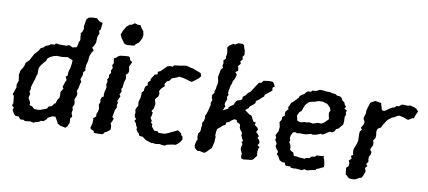

<svg xmlns="http://www.w3.org/2000/svg" viewBox="-67 -964 2720 1219"><g transform="rotate(10 1292.5 -354.5)"><path d="M137 11 125 4 108 6 99 -3 92 -11H73L61 -21L54 -34L48 -47L53 -60L39 -74L45 -89L42 -117L40 -135L31 -144L39 -166L42 -175L47 -190L45 -208L54 -235L49 -268L48 -274L55 -304L67 -320L75 -342L77 -354L92 -368L99 -376L106 -389L114 -404L122 -419L132 -429L147 -447L156 -463L172 -470L183 -482L205 -490L214 -498L239 -500L246 -509L259 -507L272 -506H315L324 -511L335 -512L353 -502L379 -508L385 -526L387 -541L394 -557L392 -575L391 -590L389 -599L399 -613L405 -634L401 -643L407 -680L409 -692L422 -706L445 -711H475L481 -705L494 -694L515 -688L513 -671L510 -645L501 -635L507 -619L498 -599L497 -588L496 -572V-559L487 -537L477 -522L489 -507L478 -490L472 -475L469 -468L467 -451L466 -434L461 -416L458 -407L457 -384L460 -373L448 -359V-339L444 -330L438 -311L447 -296L442 -286L435 -252L428 -234L435 -220L433 -204L423 -178L427 -164L428 -148L419 -128L424 -113L420 -91L428 -69L417 -56L419 -28L411 -10L412 -8L398 8L360 0L358 -3L345 -9L341 -19L323 -50L302 -49L273 -33L274 -27L253 -9L234 -8L228 -1L198 8L195 12L171 7ZM205 -74 221 -76 262 -92 269 -106 288 -112 302 -131 310 -135 316 -158 327 -171 329 -187 327 -210 342 -234 335 -245 347 -281 353 -291 343 -311 354 -321V-338L358 -358L362 -366L367 -399L368 -422L343 -432L334 -436L321 -434L298 -431L265 -432L245 -427L223 -417L207 -403L204 -390L193 -378L183 -366L171 -349L165 -336L164 -310L165 -299L159 -284L154 -261L146 -238L137 -207L139 -195L133 -179L140 -165L134 -139L144 -121L150 -107L148 -94L165 -90L182 -75Z M595 9 581 8 577 -4 558 -12 554 -21 562 -51 563 -73 561 -83 578 -96 576 -110 584 -131 587 -148 581 -173 589 -194 585 -203 591 -223 603 -230 601 -245 603 -260 607 -275 610 -291 605 -307 610 -329 605 -340 614 -354 612 -370 623 -385 619 -400 628 -417 621 -435 629 -449 624 -479 639 -487 650 -498 661 -503 686 -506 716 -508 725 -500 727 -487 743 -476 728 -444 731 -433 734 -416 730 -402 717 -390 722 -370 720 -358 714 -342 712 -320 710 -305 704 -297 709 -279 699 -261 707 -248 699 -231 692 -215 699 -207 695 -194 696 -172 688 -159 683 -130 679 -111 690 -103 682 -81 675 -71 682 -54V-29L660 -12L647 -6L640 6L627 9ZM686 -578 672 -584 665 -594 656 -607 649 -617 646 -625 640 -637 647 -652 650 -662 659 -676 667 -691 677 -699 688 -708H697L710 -717L717 -722L727 -719L736 -716H754L762 -703L768 -694L778 -683L779 -675L783 -661L782 -651L780 -637L773 -623L765 -607L754 -599L745 -592L739 -582L720 -579H711L699 -578Z M957 7 953 9 928 1 914 -4 903 -12 891 -21 869 -23 860 -41 855 -43 842 -63 847 -68 838 -83 833 -98 821 -113 831 -124 821 -134 817 -148 819 -164 815 -183 822 -199 829 -209 826 -234 834 -261 836 -282V-296L848 -311L847 -319L853 -340L865 -347L863 -366L878 -381L877 -391L889 -409L897 -422L915 -428L914 -444L930 -451L940 -461L955 -476L967 -488L982 -493L1001 -492L1009 -502L1032 -505L1043 -506L1063 -510L1085 -513L1104 -509L1118 -505L1131 -503L1145 -497L1162 -491L1183 -483L1190 -464L1177 -448L1163 -437L1140 -420L1133 -418L1096 -429L1079 -433L1054 -437L1039 -429L1008 -418L996 -400L982 -395L969 -375L973 -362L958 -347L951 -340L943 -323L948 -308L944 -289L937 -283L926 -269L934 -240L929 -209L917 -191L927 -183L924 -163L919 -148L930 -131L927 -119L937 -110V-95L948 -82L955 -72H978L984 -63H1004L1026 -64L1046 -72L1070 -84L1088 -92L1104 -100L1118 -91L1129 -82V-75L1140 -65L1142 -46L1128 -25L1107 -7L1086 -5L1052 2L1039 10H1022L1003 6L981 10Z M1293 12 1261 5 1250 7 1240 1 1229 -9 1225 -24 1231 -53 1237 -65 1233 -81 1234 -103 1244 -116 1247 -130V-146L1249 -155L1248 -176L1256 -187L1260 -207L1257 -220L1264 -232L1269 -249L1273 -261L1278 -286L1281 -292L1279 -309L1286 -329L1280 -339L1279 -359L1292 -376L1289 -383L1296 -402L1297 -416L1301 -431L1302 -452L1299 -461L1296 -479L1300 -498L1302 -511L1305 -527L1317 -540L1311 -552L1315 -570L1311 -586L1325 -602L1323 -613L1327 -629L1326 -646L1321 -672L1332 -687L1355 -702L1368 -700L1386 -711L1413 -712L1424 -705L1428 -687L1434 -673L1437 -644L1427 -632L1431 -615L1418 -600L1424 -586L1407 -565L1413 -559L1415 -539L1399 -527L1411 -513L1407 -496L1401 -481L1393 -468L1390 -451L1384 -438L1381 -422L1377 -401V-384L1382 -378L1374 -363L1378 -347L1369 -326L1367 -314L1374 -302L1368 -289L1362 -274L1381 -284L1395 -291V-300L1407 -310L1425 -322L1430 -337L1440 -351L1461 -358L1472 -365V-381L1490 -395L1501 -411L1516 -422L1525 -436L1533 -448L1539 -458L1550 -474L1558 -487L1573 -489L1585 -504L1599 -506L1620 -509L1645 -508L1653 -497L1661 -481L1648 -470L1651 -453L1642 -445L1623 -430L1607 -417L1606 -407L1588 -392L1577 -381L1559 -369V-356L1547 -344L1527 -329L1522 -317L1502 -301L1518 -289L1535 -277L1546 -274L1554 -263L1556 -256L1566 -238L1583 -234L1578 -219L1598 -204L1604 -194L1595 -175L1602 -170L1617 -152L1609 -142L1622 -129L1628 -111L1618 -95L1633 -84L1627 -74L1624 -52L1627 -28L1605 0L1593 5L1577 6L1546 10L1531 6L1528 -7L1529 -26L1518 -48L1517 -63L1523 -84L1514 -99L1524 -104L1515 -118L1506 -139L1508 -153L1505 -158L1492 -175L1488 -184L1487 -200L1483 -208L1463 -217L1462 -228L1446 -232L1428 -221L1414 -208L1398 -203L1395 -186L1379 -179L1367 -167L1347 -151L1344 -129L1343 -110L1347 -100L1346 -87L1345 -66L1341 -50L1336 -27L1321 -13L1305 4Z M1849 9 1848 2 1819 3 1810 -6 1809 -16H1791L1773 -25L1764 -41L1760 -50L1748 -60L1754 -75L1747 -86L1740 -93L1732 -109L1736 -125L1732 -134L1723 -147L1726 -164L1719 -177L1734 -205L1737 -234L1730 -263L1742 -282L1741 -298L1756 -309L1754 -328L1757 -337L1773 -355L1767 -364L1777 -383L1781 -396L1794 -406L1809 -422L1823 -436L1826 -446L1835 -455L1856 -468L1861 -476L1873 -487H1892L1902 -497L1923 -498L1931 -501L1943 -509L1962 -510L1994 -506L2010 -507L2028 -502L2046 -501L2051 -499L2060 -493L2083 -490L2093 -482L2100 -467L2114 -458L2119 -444L2129 -432L2121 -419L2138 -411L2134 -394L2138 -384L2132 -367L2133 -338L2131 -318L2118 -303L2107 -289L2092 -282L2084 -267L2071 -257L2055 -259L2039 -249L2023 -238L2009 -232L2004 -237L1979 -227L1969 -224L1947 -221L1942 -225L1925 -220L1908 -216L1895 -215L1872 -216L1852 -213L1839 -218L1826 -214L1815 -193L1812 -175L1817 -162L1813 -149L1823 -132L1827 -116L1826 -103L1837 -94L1849 -89L1855 -72L1859 -67L1873 -68L1892 -64L1929 -62L1934 -68L1960 -72L1964 -82L1989 -86L1999 -96L2024 -97L2047 -99L2045 -89L2051 -78L2058 -42L2057 -31L2026 -16L2012 -11L2008 -3L1979 2L1957 8L1936 4L1923 13L1916 12L1878 9L1875 11ZM1856 -286H1865L1890 -292L1898 -290L1913 -295L1940 -291L1956 -296L1971 -301L1993 -300L2010 -310L2019 -319L2036 -336L2029 -369L2030 -381L2036 -390L2030 -408L2017 -422L2007 -431L1996 -433L1977 -439L1952 -438L1923 -428H1914L1890 -419L1880 -408L1871 -398L1864 -380L1855 -357L1843 -347L1832 -323L1835 -314L1839 -293Z M2231 13 2216 4 2211 -3 2202 -8 2200 -20 2197 -52 2211 -64 2212 -85 2205 -99 2221 -114 2214 -132 2226 -139 2223 -158V-176L2229 -191L2235 -206L2239 -219L2243 -235L2242 -246V-263L2241 -279L2243 -294L2254 -307L2245 -318L2257 -338L2261 -351V-361L2251 -378L2254 -392L2261 -414L2260 -428L2261 -434L2265 -449L2276 -483L2285 -490L2306 -501L2333 -497L2345 -495L2346 -488L2357 -451L2372 -448L2384 -455L2403 -469L2420 -479L2434 -482L2442 -492L2460 -494L2473 -506L2484 -509L2510 -507L2532 -511L2562 -502L2573 -496L2585 -482L2575 -462L2566 -436L2556 -434L2537 -422L2531 -419L2496 -431L2471 -436L2458 -431L2446 -422L2426 -414L2420 -409L2403 -396L2391 -379L2389 -374L2380 -362L2371 -342L2351 -330L2346 -314L2349 -283L2347 -268L2335 -250L2340 -241L2341 -223L2332 -205L2327 -191L2338 -178L2336 -162L2327 -145V-128L2330 -114L2318 -97L2328 -85L2315 -71L2323 -50L2312 -20L2304 -6L2293 -4L2273 8L2258 13Z"/></g></svg>

Font: Winky Rough
Style: Italic
Weight: 400
Italic angle: -8.97852°
Designer: Simon Atzbach
Foundry: typofactur
Version: Version 1.206